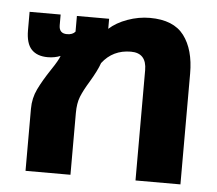

<svg xmlns="http://www.w3.org/2000/svg" viewBox="-44 -599 730 647"><g transform="rotate(5 320.5 -275.0)"><path d="M65 -210Q65 -246 80 -277Q95 -308 121 -347Q144 -381 149 -396Q129 -388 106 -388Q70 -388 51 -408Q32 -428 32 -473V-535H137V-499Q137 -471 164 -471Q183 -471 192 -482V-535H301V-501Q325 -523 362.5 -536.5Q400 -550 438 -550Q518 -550 553.5 -503Q589 -456 589 -375V0H437V-373Q437 -431 384 -431Q323 -431 287 -384Q278 -358 254 -318Q235 -287 226 -264.5Q217 -242 217 -209V0H65Z"/></g></svg>

Font: Prompt SemiBold
Style: Regular
Weight: 600
Designer: Katatrad Team
Foundry: CadsonDemak
Version: Version 1.001